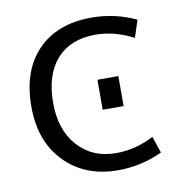

<svg xmlns="http://www.w3.org/2000/svg" viewBox="-66 -594 654 669"><g transform="rotate(-10 261.0 -260.0)"><path d="M283 -207V-313H357V-207ZM437 -434Q370 -469 303 -469Q215 -469 166 -414.5Q117 -360 117 -260Q117 -164 168.5 -107Q220 -50 303 -50Q373 -50 437 -84L457 -25Q382 10 300 10Q184 10 112 -63.5Q40 -137 40 -260Q40 -387 109 -458.5Q178 -530 300 -530Q382 -530 457 -495Z"/></g></svg>

Font: M PLUS 1p
Style: Regular
Weight: 400
Version: Version 1.062